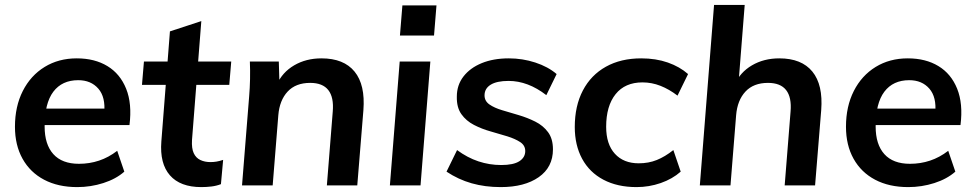

<svg xmlns="http://www.w3.org/2000/svg" viewBox="-20 -756 3977 783"><path d="M487 -56Q453 -26 401.5 -9.5Q350 7 295 7Q217 7 160 -23Q103 -53 72 -108.5Q41 -164 41 -239Q41 -322 73 -385Q105 -448 162 -483Q219 -518 293 -518Q366 -518 418 -486.5Q470 -455 494.5 -394Q519 -333 508 -246H150L155 -313H440L405 -295Q411 -360 381 -394.5Q351 -429 299 -429Q233 -429 197.5 -382Q162 -335 162 -240Q162 -167 197.5 -127.5Q233 -88 302 -88Q345 -88 384 -101Q423 -114 458 -141Z M559 -410 567 -505H923L915 -410ZM890 -104 881 -5Q863 2 842.5 4.5Q822 7 801 7Q715 7 673 -41Q631 -89 638 -179L673 -628L801 -670L763 -185Q761 -151 770 -131.5Q779 -112 797 -103.5Q815 -95 838 -95Q851 -95 863 -97Q875 -99 890 -104Z M967 0 996 -362Q1002 -433 999 -505H1117L1120 -405L1109 -411Q1131 -461 1179.5 -489.5Q1228 -518 1291 -518Q1382 -518 1426 -464Q1470 -410 1462 -307L1437 0H1313L1337 -301Q1342 -359 1319 -388.5Q1296 -418 1245 -418Q1186 -418 1153 -382.5Q1120 -347 1115 -286L1092 0Z M1570 0 1610 -505H1735L1695 0ZM1621 -734H1760L1750 -611H1611Z M2022 7Q1958 7 1903.5 -8.5Q1849 -24 1801 -56L1844 -144Q1886 -113 1931 -98Q1976 -83 2024 -83Q2074 -83 2098 -98.5Q2122 -114 2122 -140Q2122 -163 2101.5 -176.5Q2081 -190 2049 -200Q2017 -210 1981 -220Q1945 -230 1913 -246.5Q1881 -263 1861.5 -290.5Q1842 -318 1843 -362Q1843 -409 1870 -444Q1897 -479 1944.5 -498.5Q1992 -518 2055 -518Q2111 -518 2163 -501Q2215 -484 2250 -454L2208 -368Q2133 -426 2054 -426Q2006 -426 1981 -410.5Q1956 -395 1956 -367Q1956 -344 1976 -330Q1996 -316 2028 -306.5Q2060 -297 2095.5 -286.5Q2131 -276 2163 -260Q2195 -244 2215 -217Q2235 -190 2235 -147Q2235 -74 2177 -33.5Q2119 7 2022 7Z M2576 7Q2498 7 2441 -23Q2384 -53 2354 -108.5Q2324 -164 2324 -238Q2324 -324 2357 -387Q2390 -450 2451 -484Q2512 -518 2595 -518Q2655 -518 2703.5 -501Q2752 -484 2786 -454L2743 -366Q2709 -392 2673.5 -406Q2638 -420 2600 -420Q2529 -420 2490.5 -372Q2452 -324 2452 -239Q2452 -168 2487.5 -129Q2523 -90 2585 -90Q2625 -90 2658.5 -103.5Q2692 -117 2726 -144L2756 -56Q2722 -26 2674.5 -9.5Q2627 7 2576 7Z M2834 0 2892 -736H3017L2990 -395L2976 -411Q2998 -461 3046.5 -489.5Q3095 -518 3158 -518Q3249 -518 3293 -464Q3337 -410 3329 -307L3304 0H3180L3204 -301Q3209 -359 3186 -388.5Q3163 -418 3112 -418Q3053 -418 3020 -382.5Q2987 -347 2982 -286L2959 0Z M3876 -56Q3842 -26 3790.5 -9.5Q3739 7 3684 7Q3606 7 3549 -23Q3492 -53 3461 -108.5Q3430 -164 3430 -239Q3430 -322 3462 -385Q3494 -448 3551 -483Q3608 -518 3682 -518Q3755 -518 3807 -486.5Q3859 -455 3883.5 -394Q3908 -333 3897 -246H3539L3544 -313H3829L3794 -295Q3800 -360 3770 -394.5Q3740 -429 3688 -429Q3622 -429 3586.5 -382Q3551 -335 3551 -240Q3551 -167 3586.5 -127.5Q3622 -88 3691 -88Q3734 -88 3773 -101Q3812 -114 3847 -141Z"/></svg>

Font: Muli
Style: Bold Italic
Weight: 700
Italic angle: -4.541°
Designer: Vernon Adams
Foundry: Vernon Adams
Version: Version 2.100; ttfautohint (v1.8.1.43-b0c9)